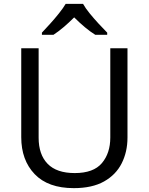

<svg xmlns="http://www.w3.org/2000/svg" viewBox="-20 -964 771 994"><path d="M640 -252Q640 -178 610 -118.5Q580 -59 518.5 -24.5Q457 10 362 10Q229 10 159.5 -62.5Q90 -135 90 -254V-714H180V-251Q180 -164 226.5 -116Q273 -68 367 -68Q464 -68 507.5 -119.5Q551 -171 551 -252V-714H640ZM410 -944Q422 -922 444.5 -894.5Q467 -867 491.5 -840.5Q516 -814 535 -795V-784H473Q447 -800 419 -823.5Q391 -847 364 -874Q337 -847 310 -824Q283 -801 257 -784H197V-795Q216 -815 239.5 -841Q263 -867 285 -894.5Q307 -922 320 -944Z"/></svg>

Font: Noto Sans Shavian
Style: Regular
Weight: 400
Designer: Monotype Design Team
Foundry: Monotype Imaging Inc.
Version: Version 2.001; ttfautohint (v1.8.4.7-5d5b)